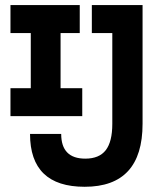

<svg xmlns="http://www.w3.org/2000/svg" viewBox="-20 -713 626 743"><path d="M307.6 9.8Q96.2 9.8 96.2 -194.8H216.8Q216.8 -99.1 310.1 -99.1Q363.8 -99.1 389.2 -131.8Q414.6 -164.6 414.6 -233.9V-585H335.4V-693.4H531.7V-233.9Q531.7 9.8 307.6 9.8ZM20.5 -263.7V-371.6H99.1V-585H20.5V-693.4H288.6V-585H214.4V-371.6H298.3V-263.7Z"/></svg>

Font: CaskaydiaCove NFP SemiBold
Style: Regular
Weight: 600
Designer: Aaron Bell
Foundry: Saja Typeworks
Version: Version 2111.001; VTT 6.35;Nerd Fonts 3.1.1